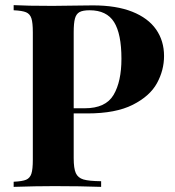

<svg xmlns="http://www.w3.org/2000/svg" viewBox="-20 -728 681 748"><path d="M267.1 -111.8Q267.1 -71.8 275.4 -53.5Q283.7 -35.2 305.2 -28.8Q326.7 -22.5 374 -22V0Q292 -2.9 191.9 -2.9Q120.1 -2.9 33.2 0V-20Q66.9 -21.5 81.8 -27.8Q96.7 -34.2 102.3 -51.3Q107.9 -68.4 107.9 -106V-602.1Q107.9 -639.6 102.3 -656.7Q96.7 -673.8 81.5 -680.2Q66.4 -686.5 33.2 -688V-708Q84 -705.1 185.1 -705.1Q203.6 -705.1 297.4 -706.5L342.3 -707Q433.1 -707 495.1 -682.4Q557.1 -657.7 588.1 -613.3Q619.1 -568.8 619.1 -509.8Q619.1 -454.6 591.6 -404.1Q564 -353.5 497.3 -319.8Q430.7 -286.1 320.3 -286.1H267.1ZM267.1 -602.1V-306.2H310.1Q391.6 -306.2 422.4 -358.2Q453.1 -410.2 453.1 -499Q453.1 -596.2 424.3 -642.1Q395.5 -688 329.1 -688Q302.7 -688 289.8 -680.9Q276.9 -673.8 272 -655.8Q267.1 -637.7 267.1 -602.1Z"/></svg>

Font: TypoPRO Playfair Display SC
Style: Bold
Weight: 700
Designer: Claus Eggers Sørensen
Foundry: Claus Eggers Sørensen
Version: Version 1.004;PS 001.004;hotconv 1.0.70;makeotf.lib2.5.58329